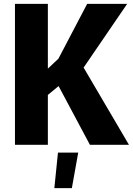

<svg xmlns="http://www.w3.org/2000/svg" viewBox="-20 -748 686 992"><path d="M57.3 -728H227.3V-393.5L281.8 -444.7L430.3 -728H637L412 -398.8L646.2 0H444.5L282.7 -303.3L227.3 -257.5V0H57.3ZM279.5 40.3H384.2L351.3 224H260.8Z"/></svg>

Font: Murecho Thin
Style: Regular
Weight: 100
Designer: Neil Summerour
Foundry: Positype
Version: Version 1.010